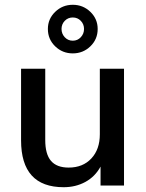

<svg xmlns="http://www.w3.org/2000/svg" viewBox="-20 -775 609 802"><path d="M498 -488V0H400V-79Q377 -37 336.5 -15Q296 7 246 7Q68 7 68 -189V-488H169V-190Q169 -131 193 -103Q217 -75 267 -75Q326 -75 361.5 -113Q397 -151 397 -214V-488ZM180 -654Q180 -696 210.5 -725.5Q241 -755 284 -755Q327 -755 357.5 -725.5Q388 -696 388 -654Q388 -611 357.5 -581.5Q327 -552 284 -552Q241 -552 210.5 -581.5Q180 -611 180 -654ZM331 -654Q331 -674 317.5 -688Q304 -702 284 -702Q264 -702 250.5 -688Q237 -674 237 -654Q237 -634 250.5 -619.5Q264 -605 284 -605Q304 -605 317.5 -619.5Q331 -634 331 -654Z"/></svg>

Font: wassup Sans
Style: Medium
Weight: 600
Version: Version 2.001